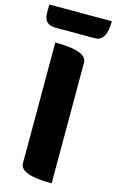

<svg xmlns="http://www.w3.org/2000/svg" viewBox="-140 -990 632 1044"><g transform="rotate(15 176.5 -468.0)"><path d="M265 0Q86 0 86 -65V-745Q265 -745 265 -680V0ZM66 -823Q1 -823 1 -888V-936H353Q353 -823 288 -823Z"/></g></svg>

Font: Swei Half Moon CJK SC
Style: Black
Weight: 900
Version: Version 2.071